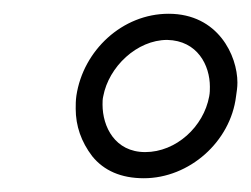

<svg xmlns="http://www.w3.org/2000/svg" viewBox="-20 -720 365 279"><path d="M91 -581C90 -574 90 -568 90 -562C90 -537 98 -514 114 -493C131 -472 156 -461 189 -461C255 -461 315 -514 323 -580C324 -587 325 -593 325 -600C325 -639 297 -700 225 -700C158 -700 101 -647 91 -581ZM130 -580C138 -623 179 -662 223 -662C267 -661 285 -625 285 -594C285 -590 285 -585 284 -580C276 -536 236 -499 191 -499C147 -499 129 -536 129 -568C129 -572 129 -576 130 -580Z"/></svg>

Font: Jost
Style: Italic
Weight: 400
Italic angle: -5°
Version: Version 3.710